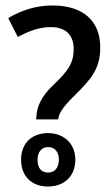

<svg xmlns="http://www.w3.org/2000/svg" viewBox="-20 -821 407 701"><path d="M112 -385H192L194 -393C196 -403 203 -425 252 -472C314 -533 346 -571 346 -648C346 -744 284 -801 172 -801C112 -801 59 -784 10 -755L45 -686C85 -707 121 -722 166 -722C219 -722 249 -694 249 -642C249 -593 231 -564 176 -512C127 -466 115 -428 113 -398ZM155 -140C213 -140 255 -176 255 -238C255 -297 213 -335 155 -335C96 -335 57 -298 57 -238C57 -176 97 -140 155 -140ZM156 -191C130 -191 117 -208 117 -238C117 -267 133 -284 156 -284C179 -284 195 -267 195 -238C195 -208 179 -191 156 -191Z"/></svg>

Font: Noto Sans Myanmar UI Condensed Medium
Style: Regular
Weight: 500
Width: 3
Designer: Monotype Design Team
Foundry: Monotype Imaging Inc.
Version: Version 2.103